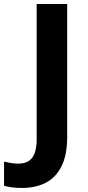

<svg xmlns="http://www.w3.org/2000/svg" viewBox="-99 -734 440 965"><path d="M11.3 210.7Q-18.2 210.7 -40.2 207.5Q-62.2 204.4 -78.6 199.6V78.4Q-62.6 81.8 -44.9 85.1Q-27.2 88.4 -7.2 88.4Q23.9 88.4 44.2 76Q64.6 63.5 74.9 36.4Q85.3 9.3 85.3 -33.9V-714H238.7V-47Q238.7 45.2 209.9 102.2Q181.1 159.2 130 185Q78.8 210.7 11.3 210.7Z"/></svg>

Font: Noto Sans Symbols
Style: Regular
Weight: 400
Designer: Monotype Design Team
Foundry: Monotype Imaging Inc.
Version: Version 2.002